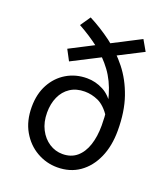

<svg xmlns="http://www.w3.org/2000/svg" viewBox="-136 -827 817 936"><g transform="rotate(20 272.0 -359.5)"><path d="M269.1 12Q212.2 12 162.6 -16.4Q113 -44.8 82.6 -97.6Q52.2 -150.3 52.2 -222.9Q52.2 -290.4 79.4 -340.4Q106.6 -390.4 153.4 -418.2Q200.3 -446.1 259 -446.1Q303.3 -446.1 343.3 -425.1Q383.4 -404 408.2 -358.3V-301.9Q375.4 -350.3 341 -365.8Q306.5 -381.3 270.5 -381.3Q226.9 -381.3 195.6 -360.8Q164.3 -340.2 148.2 -304.3Q132 -268.4 132 -222.9Q132 -173.1 151.2 -135.9Q170.4 -98.7 202.1 -78.2Q233.7 -57.7 270.9 -57.7Q315.4 -57.7 344.9 -82.7Q374.3 -107.6 389 -151.7Q403.8 -195.8 403.8 -253.7Q403.8 -342.5 384.5 -407.8Q365.3 -473.1 329.6 -521.6Q293.8 -570.1 245.1 -607.7Q196.4 -645.3 137.1 -677.9L173.2 -730.6Q233.7 -699.6 289.9 -657.8Q346 -616 390.4 -560Q434.8 -504 460.4 -429.7Q486.1 -355.4 486.1 -257.4Q486.1 -176.7 459 -116.2Q432 -55.7 383.5 -21.8Q335 12 269.1 12ZM147.3 -493 118.1 -548.1 450.8 -719.6 482.4 -664.5Z"/></g></svg>

Font: Source Sans 3 Variable
Style: Regular
Weight: 200
Designer: Paul D. Hunt
Foundry: Adobe Systems Incorporated
Version: Version 3.026